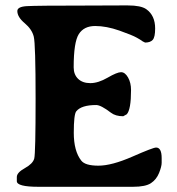

<svg xmlns="http://www.w3.org/2000/svg" viewBox="-20 -699 664 719"><path d="M561 -592.3Q561 -559.6 551.8 -549.6Q542.5 -539.6 523.4 -539.6L514.6 -543.9L504.4 -550.8L492.7 -557.6Q475.6 -567.4 427 -584.5Q378.4 -601.6 336.4 -601.6Q294.4 -601.6 275.1 -571.3Q255.9 -541 255.9 -446.8Q255.9 -419.9 272.5 -403.8Q289.1 -387.7 318.4 -387.7Q347.7 -387.7 383.1 -408.2Q418.5 -428.7 433.3 -428.7Q448.2 -428.7 459.5 -408.9Q470.7 -389.2 470.7 -361.8Q470.7 -288.1 454.6 -271L441.4 -263.7Q412.6 -263.7 395.5 -276.9Q357.9 -305.7 340.3 -305.7Q284.7 -305.7 265.6 -282.2Q256.3 -270.5 256.3 -201.9Q256.3 -133.3 284.2 -97.7Q298.8 -78.6 348.6 -78.6Q398.4 -78.6 475.8 -112.5Q553.2 -146.5 564.5 -146.5Q585.4 -146.5 585.4 -106.9V-89.4Q585.4 -75.7 575.7 -51.3Q565.9 -26.9 545.4 -13.2Q524.9 0.5 478 0.5H124Q43 0.5 43 -20.5V-36.1Q43 -52.7 73 -69.3Q103 -85.9 108.2 -105.2Q113.3 -124.5 113.3 -329.6Q113.3 -534.7 106.4 -562Q99.6 -589.4 72.3 -612.3Q44.9 -635.3 44.9 -657.7Q44.9 -673.8 80.1 -676Q115.2 -678.2 311 -678.2L438 -678.7H458.5Q507.8 -678.7 527.8 -664.6Q561 -641.1 561 -592.3Z"/></svg>

Font: Averia Serif Libre RX
Style: Bold
Weight: 700
Version: Version 1.002